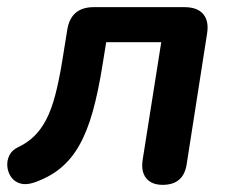

<svg xmlns="http://www.w3.org/2000/svg" viewBox="-27 -509 644 537"><path d="M428 8Q397 8 382 -10.5Q367 -29 372 -62L424 -391H270L260 -329Q248 -253 232.5 -197.5Q217 -142 195 -103Q173 -64 142 -38.5Q111 -13 67 2Q45 9 29 4Q13 -1 4 -14Q-5 -27 -6.5 -43.5Q-8 -60 -0.5 -75Q7 -90 25 -98Q50 -110 69 -128.5Q88 -147 102.5 -175Q117 -203 127.5 -243Q138 -283 147 -338L161 -425Q171 -489 235 -489H489Q525 -489 541.5 -469.5Q558 -450 552 -414L495 -49Q486 8 428 8Z"/></svg>

Font: Nunito Variable Extra Light
Style: Italic
Weight: 200
Italic angle: -9°
Designer: Vernon Adams
Foundry: Vernon Adams
Version: Version 3.602